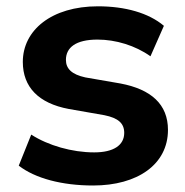

<svg xmlns="http://www.w3.org/2000/svg" viewBox="-20 -569 578 600"><path d="M271 10.7C409.7 10.7 504.9 -55.2 504.9 -163.1C504.9 -243.2 452.1 -290 356.4 -308.1L246.6 -327.1C204.1 -336.4 186 -354.5 186 -381.8C186 -420.4 216.8 -445.3 284.7 -445.3C341.8 -445.3 402.8 -426.8 450.2 -393.1L492.2 -488.3C444.3 -528.8 370.6 -549.3 286.1 -549.3C141.1 -549.3 51.3 -474.6 51.3 -375.5C51.3 -296.9 100.6 -246.1 194.8 -228.5L306.2 -209C349.6 -200.2 368.2 -183.6 368.2 -153.8C368.2 -115.2 335 -92.8 274.4 -92.8C205.1 -92.8 130.4 -114.3 77.6 -148.4L38.6 -51.3C89.8 -11.7 173.3 10.7 271 10.7Z"/></svg>

Font: Winston
Style: Bold
Weight: 700
Designer: Vernon Adams, Kim Jin-seong, David Berlow, Cristiano Sobral
Foundry: The Winston Project Authors
Version: Version 3.004